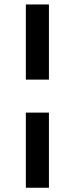

<svg xmlns="http://www.w3.org/2000/svg" viewBox="-20 -687 340 873"><path d="M97.5 -325H202.5V-666.7H97.5ZM97.5 166.7H202.5V-175H97.5Z"/></svg>

Font: Familjen Grotesk GF
Style: Bold
Weight: 700
Designer: Anders Wikstroem, Jonas Baeckman, Matilda Gysing, Kristian Moeller
Foundry: Familjen STHLM AB
Version: Version 2.000; Beta; Release 4; Build 6